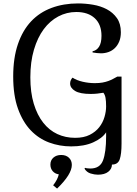

<svg xmlns="http://www.w3.org/2000/svg" viewBox="-20 -840 801 1120"><path d="M689 -3Q689 58 678.5 89Q668 120 633 120Q633 145 611.5 162Q590 179 551 179Q531 179 508.5 172Q486 165 473 144L476 139Q481 141 490.5 142Q500 143 507 143Q563 143 581 95.5Q599 48 599 -44V-68Q576 -33 523.5 -9.5Q471 14 395 14Q328 14 267 -8.5Q206 -31 159.5 -79.5Q113 -128 85 -205.5Q57 -283 57 -394Q57 -502 84.5 -582.5Q112 -663 161.5 -715.5Q211 -768 281 -794Q351 -820 435 -820Q478 -820 522.5 -812.5Q567 -805 603 -786Q639 -767 662 -734.5Q685 -702 685 -652Q685 -621 675.5 -598Q666 -575 650 -559.5Q634 -544 613 -536.5Q592 -529 569 -529Q559 -529 545 -530.5Q531 -532 520 -534V-541Q543 -545 557.5 -567Q572 -589 572 -631Q572 -697 533 -733.5Q494 -770 425 -770Q369 -770 320 -744Q271 -718 235 -669.5Q199 -621 178 -550Q157 -479 157 -389Q157 -301 177 -235Q197 -169 232 -124.5Q267 -80 314.5 -58Q362 -36 418 -36Q469 -36 503.5 -53.5Q538 -71 559 -98Q580 -125 589.5 -157.5Q599 -190 599 -219Q599 -251 595.5 -269.5Q592 -288 583 -299Q566 -296 547.5 -294Q529 -292 509 -292Q447 -292 418 -309.5Q389 -327 389 -353Q389 -364 393.5 -373Q398 -382 403 -387Q428 -371 463 -363Q498 -355 533 -355Q559 -355 578 -358.5Q597 -362 612 -367.5Q627 -373 639 -379.5Q651 -386 664 -393H689ZM274 120Q274 95 291.5 79.5Q309 64 337 64Q365 64 382 80Q399 96 399 122Q399 177 313 260L290 241Q316 208 323 177Q301 174 287.5 158.5Q274 143 274 120Z"/></svg>

Font: Milonga
Style: Regular
Weight: 400
Designer: Pablo Impallari, Brenda Gallo, Rodrigo Fuenzalida
Foundry: Pablo Impallari, Brenda Gallo, Rodrigo Fuenzalida
Version: Version 1.000; ttfautohint (v0.93) -l 8 -r 50 -G 200 -x 14 -